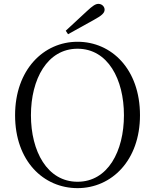

<svg xmlns="http://www.w3.org/2000/svg" viewBox="-20 -958 802 993"><path d="M320 -799 332 -781C378 -806 423 -831 467 -856C508 -878 521 -892 521 -908C521 -924 507 -938 489 -938C474 -938 459 -928 429 -900C396 -869 357 -834 320 -799ZM381 15C557 15 704 -128 704 -362C704 -600 557 -742 381 -742C205 -742 58 -597 58 -362C58 -125 205 15 381 15ZM381 -18C224 -18 140 -176 140 -362C140 -548 224 -706 381 -706C538 -706 621 -548 621 -362C621 -176 538 -18 381 -18Z"/></svg>

Font: Noto Serif CJK SC Light
Style: Regular
Weight: 300
Designer: Ryoko NISHIZUKA 西塚涼子 (kana & ideographs); Frank Grießhammer (Latin, Greek & Cyrillic); Wenlong ZHANG 张文龙 (bopomofo); San
Foundry: Adobe
Version: Version 2.001;hotconv 1.1.0;makeotfexe 2.6.0